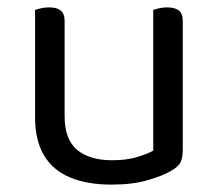

<svg xmlns="http://www.w3.org/2000/svg" viewBox="-20 -487 590 520"><path d="M75 -169V-260H155V-173Q155 -109 189 -81Q223 -53 283 -53Q323 -53 351 -61.5Q379 -70 395 -79V-260H475V-82Q475 -61 469.5 -48.5Q464 -36 443 -24Q421 -11 380 1Q339 13 282 13Q216 13 169.5 -6.5Q123 -26 99 -66.5Q75 -107 75 -169ZM475 -208H395V-460Q400 -462 410.5 -464.5Q421 -467 432 -467Q454 -467 464.5 -458.5Q475 -450 475 -430ZM155 -208H75V-460Q80 -462 90.5 -464.5Q101 -467 113 -467Q134 -467 144.5 -458.5Q155 -450 155 -430Z"/></svg>

Font: Baloo Bhaina 2
Style: Regular
Weight: 400
Designer: Yesha Goshar, Manish Minz, Shuchita Grover and Ek Type
Foundry: Ek Type
Version: Version 1.700